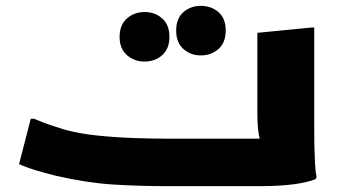

<svg xmlns="http://www.w3.org/2000/svg" viewBox="-20 -635 1168 655"><path d="M85 -230H96Q107 -225 126.5 -217.5Q146 -210 165.5 -204Q185 -198 196 -194Q249 -179 313.5 -172.5Q378 -166 439.5 -164Q501 -162 544 -162H945L881 -135Q868 -146 863 -175.5Q858 -205 858 -248V-523L1041 -541H1052V-189Q1052 -169 1052.5 -139Q1053 -109 1054.5 -79.5Q1056 -50 1060 -32L1057 -24Q1027 -12 979 -6Q931 0 868 0H544Q454 0 365.5 -5.5Q277 -11 168 -36Q149 -41 125 -47.5Q101 -54 79.5 -61.5Q58 -69 45 -75ZM665 -446Q630 -446 605.5 -468Q581 -490 581 -531Q581 -572 605.5 -593.5Q630 -615 665 -615Q701 -615 725.5 -593.5Q750 -572 750 -531Q750 -490 725.5 -468Q701 -446 665 -446ZM473 -425Q438 -425 413 -447Q388 -469 388 -509Q388 -550 413 -572Q438 -594 473 -594Q509 -594 533.5 -572Q558 -550 558 -509Q558 -469 533.5 -447Q509 -425 473 -425Z"/></svg>

Font: Kufam ExtraBold
Style: Italic
Weight: 800
Italic angle: -11°
Designer: Artur Schmal
Foundry: Original Type
Version: Version 1.301; ttfautohint (v1.8.3)